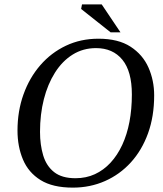

<svg xmlns="http://www.w3.org/2000/svg" viewBox="-20 -846 747 878"><path d="M313 12Q221 12 165.5 -22.5Q110 -57 85 -116.5Q60 -176 60 -249Q60 -338 87.5 -414.5Q115 -491 164.5 -548Q214 -605 281.5 -637Q349 -669 430 -669Q521 -669 577 -632.5Q633 -596 659 -537Q685 -478 685 -410Q685 -314 657 -236.5Q629 -159 578.5 -103.5Q528 -48 460 -18Q392 12 313 12ZM325 -31Q374 -31 414 -49.5Q454 -68 485.5 -102Q517 -136 539 -183.5Q561 -231 572 -289Q583 -347 583 -414Q583 -520 539.5 -573Q496 -626 419 -626Q360 -626 312.5 -596.5Q265 -567 231.5 -514Q198 -461 180.5 -392Q163 -323 163 -243Q163 -184 177.5 -135.5Q192 -87 227.5 -59Q263 -31 325 -31ZM531 -698H486L351 -805L355 -826H445Z"/></svg>

Font: STIX Two Text
Style: Italic
Weight: 400
Italic angle: -12°
Designer: Ross Mills, John Hudson & Paul Hanslow, Tiro Typeworks Ltd; with prior portions MicroPress Inc. and Coen Hoffman, Elsevi
Foundry: Tiro Typeworks Ltd
Version: Version 2.13 b171